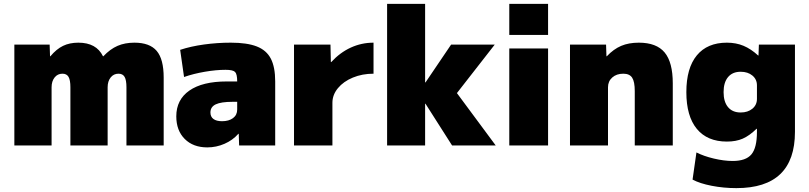

<svg xmlns="http://www.w3.org/2000/svg" viewBox="-20 -750 4173 990"><path d="M54 -520H236L238 -460H240Q271 -497 305 -513.5Q339 -530 384 -530Q477 -530 511 -460H513Q548 -497 586 -513.5Q624 -530 673 -530Q752 -530 788 -487.5Q824 -445 824 -350V0H632V-300Q632 -337 622.5 -353.5Q613 -370 591 -370Q566 -370 550.5 -350.5Q535 -331 535 -300V0H343V-300Q343 -337 333.5 -353.5Q324 -370 302 -370Q277 -370 261.5 -350.5Q246 -331 246 -300V0H54Z M889 -150Q889 -236 956.5 -283Q1024 -330 1149 -330H1203Q1203 -368 1192 -379Q1181 -390 1143 -390Q1094 -390 1036 -380Q978 -370 929 -353L909 -493Q963 -511 1031.5 -520.5Q1100 -530 1170 -530Q1254 -530 1304 -510.5Q1354 -491 1376.5 -447.5Q1399 -404 1399 -330V0H1213L1211 -60H1209Q1180 -27 1137.5 -8.5Q1095 10 1049 10Q976 10 932.5 -33.5Q889 -77 889 -150ZM1125 -125Q1160 -125 1181.5 -141Q1203 -157 1203 -185V-225H1179Q1120 -225 1092.5 -212Q1065 -199 1065 -170Q1065 -148 1080.5 -136.5Q1096 -125 1125 -125Z M1496 -520H1684L1686 -430H1688Q1733 -479 1788.5 -504.5Q1844 -530 1906 -530V-370Q1848 -370 1799.5 -350Q1751 -330 1722.5 -295.5Q1694 -261 1694 -220V0H1496Z M1976 -730H2172V-325H2174L2306 -520H2531L2336 -270L2536 0H2311L2174 -215H2172V0H1976Z M2606 -730H2806V-570H2606ZM2606 -500H2806V0H2606Z M2919 -520H3105L3107 -460H3109Q3144 -497 3183 -513.5Q3222 -530 3274 -530Q3365 -530 3407 -479.5Q3449 -429 3449 -320V0H3253V-280Q3253 -329 3239.5 -349.5Q3226 -370 3194 -370Q3159 -370 3137 -350.5Q3115 -331 3115 -300V0H2919Z M3551 176 3571 36Q3608 55 3660.5 67.5Q3713 80 3758 80Q3826 80 3854.5 46Q3883 12 3883 -70V-86H3881Q3844 -50 3809.5 -35Q3775 -20 3728 -20Q3627 -20 3573 -85.5Q3519 -151 3519 -275Q3519 -399 3573 -464.5Q3627 -530 3728 -530Q3775 -530 3813.5 -514Q3852 -498 3889 -464H3891L3893 -520H4079V-70Q4079 220 3777 220Q3711 220 3649.5 208Q3588 196 3551 176ZM3799 -170Q3836 -170 3859.5 -189.5Q3883 -209 3883 -240V-310Q3883 -341 3859.5 -360.5Q3836 -380 3799 -380Q3757 -380 3734 -352.5Q3711 -325 3711 -275Q3711 -225 3734 -197.5Q3757 -170 3799 -170Z"/></svg>

Font: Enso Black
Style: Regular
Weight: 900
Designer: Coji Morishita
Foundry: UNDERFOREST DESIGN
Version: Version 1.000